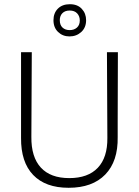

<svg xmlns="http://www.w3.org/2000/svg" viewBox="-20 -887 659 912"><path d="M389 -791Q389 -756 366 -735Q343 -714 310 -714Q278 -714 256 -735Q234 -756 234 -791Q234 -825 255 -846Q276 -867 312 -867Q348 -867 368.5 -845Q389 -823 389 -791ZM311 -837Q289 -837 276.5 -824.5Q264 -812 264 -791Q264 -768 277 -756Q290 -744 311 -744Q332 -744 345.5 -756Q359 -768 359 -790Q359 -810 346.5 -823.5Q334 -837 311 -837ZM540 -639 539 -313V-236Q541 -121 480 -58Q419 5 306 5Q196 5 137.5 -56Q79 -117 80 -232V-639H131L129 -237Q128 -141 174 -91Q220 -41 309 -41Q398 -41 444.5 -90Q491 -139 490 -232L488 -639Z"/></svg>

Font: Alegreya Sans SC Light
Style: Regular
Weight: 300
Designer: Juan Pablo del Peral
Foundry: Huerta Tipografica
Version: Version 2.007